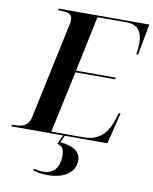

<svg xmlns="http://www.w3.org/2000/svg" viewBox="-126 -789 882 1104"><g transform="rotate(10 315.0 -237.0)"><path d="M-25 0H277L253 53C283 60 294 80 294 115C294 183 262 225 201 225C184 225 164 222 146 217L144 228C165 234 188 240 228 240C316 240 388 203 388 126C388 80 351 49 269 41L287 0H536L581 -182H571L556 -136C535 -75 497 -10 396 -10H207L284 -370H516L517 -380H286L354 -704H524C598 -704 617 -655 617 -597C617 -578 614 -550 611 -532H621L655 -714H126L124 -704H137C178 -704 207 -698 207 -663C207 -655 206 -647 204 -637L84 -73C72 -18 34 -10 -10 -10H-23Z"/></g></svg>

Font: Noto Serif Display SemiBold
Style: Italic
Weight: 600
Italic angle: -12°
Designer: Monotype Design Team
Foundry: Monotype Imaging Inc.
Version: Version 2.009